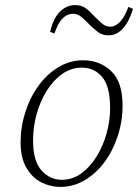

<svg xmlns="http://www.w3.org/2000/svg" viewBox="-20 -722 543 755"><path d="M217 13Q178 13 142.5 -5Q107 -23 84 -62Q61 -101 61 -162Q61 -223 79.5 -281Q98 -339 131.5 -385Q165 -431 210 -458Q255 -485 307 -485Q372 -485 417 -442.5Q462 -400 462 -308Q462 -245 443 -187Q424 -129 390.5 -84Q357 -39 312.5 -13Q268 13 217 13ZM223 -15Q265 -15 299.5 -40Q334 -65 359.5 -106Q385 -147 399 -197Q413 -247 413 -297Q413 -382 382 -419Q351 -456 302 -456Q260 -456 225 -431.5Q190 -407 164 -365.5Q138 -324 124 -273Q110 -222 110 -170Q110 -89 143 -52Q176 -15 223 -15ZM177 -597Q190 -651 216 -676.5Q242 -702 275 -702Q300 -702 316 -690.5Q332 -679 349 -660Q369 -640 382.5 -628.5Q396 -617 415 -617Q433 -617 451.5 -635.5Q470 -654 485 -695L503 -687Q487 -635 462.5 -609Q438 -583 407 -583Q384 -583 367.5 -594.5Q351 -606 332 -625Q313 -645 298.5 -656.5Q284 -668 266 -668Q245 -668 226.5 -650Q208 -632 194 -590Z"/></svg>

Font: Source Serif Pro Light
Style: Italic
Weight: 300
Italic angle: -12°
Designer: Frank Grießhammer
Foundry: Adobe Systems Incorporated
Version: Version 3.001;hotconv 1.0.111;makeotfexe 2.5.65597